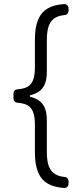

<svg xmlns="http://www.w3.org/2000/svg" viewBox="-20 -781 387 948"><path d="M240.8 136.7Q209.2 126.1 189.6 104.4Q170.5 83.1 161.2 49Q152.3 16 152.3 -29.8V-167.6Q152.3 -226.9 129.3 -250.7Q111.2 -270.6 65.7 -273.8Q57.5 -274.5 52 -280.5Q46.5 -286.6 46.5 -294.7V-319.2Q46.5 -327.4 52 -333.5Q57.5 -339.5 65.7 -339.8Q110.4 -343 129.3 -362.9Q152.3 -387.1 152.3 -446V-583.8Q152.3 -630 161.2 -663Q170.5 -697.1 189.6 -718.4Q209.2 -740.1 240.8 -750.7Q264.2 -758.5 296.5 -760.7Q305.4 -761 312 -755Q318.5 -748.9 318.5 -740.1V-727.6Q318.5 -719.5 313.2 -713.4Q307.9 -707.4 299.7 -706.7Q272.7 -704.2 255 -694.6Q231.2 -681.1 221.2 -654.1Q211.3 -627.5 211.3 -583.8V-427.2Q211.3 -397.4 204.2 -373.9Q197.4 -350.9 179 -334.5Q161.2 -318.9 128.6 -310.4H127.8V-303.6Q128.6 -303.6 128.6 -303.3Q160.5 -295.5 179 -279.1Q197.4 -262.8 204.2 -240.1Q211.3 -215.9 211.3 -186.4V-29.8Q211.3 13.5 221.2 40.1Q231.5 67.5 255 80.3Q273.4 90.6 299.7 92.7Q307.9 93.4 313.2 99.4Q318.5 105.5 318.5 113.3V126.1Q318.5 135.3 312 141.3Q305.4 147.4 296.5 147Q265.6 144.9 240.8 136.7Z"/></svg>

Font: DeltaSans Light
Style: Regular
Weight: 300
Designer: Rasmus Andersson
Foundry: rsms
Version: Version 3.012